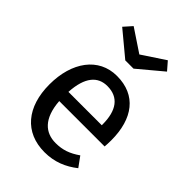

<svg xmlns="http://www.w3.org/2000/svg" viewBox="-230 -889 1005 1005"><g transform="rotate(45 272.0 -386.5)"><path d="M402 -300H155C162 -417 208 -466 278 -466C361 -466 402 -409 402 -306ZM493 -279C493 -440 418 -539 276 -539C140 -539 57 -422 57 -258C57 -91 143 12 290 12C363 12 422 -13 474 -54L434 -109C388 -77 349 -63 297 -63C221 -63 164 -110 155 -232H491C492 -244 493 -261 493 -279ZM310 -627 445 -740 406 -785 279 -701 153 -785 113 -740 249 -627Z"/></g></svg>

Font: Fira Math
Style: Regular
Weight: 400
Designer: Xiangdong Zeng
Foundry: Xiangdong Zeng
Version: Version 0.3.4